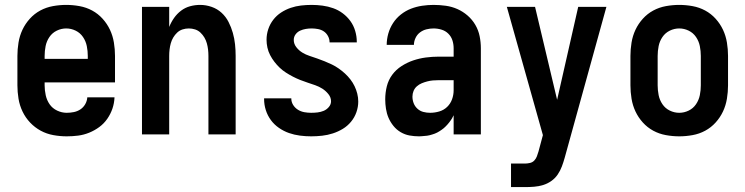

<svg xmlns="http://www.w3.org/2000/svg" viewBox="-20 -548 3040 783"><path d="M252 8Q225 8 197.5 3Q170 -2 146 -15Q122 -28 103 -48Q84 -68 72 -93Q60 -118 55.5 -145.5Q51 -173 51 -200V-320Q51 -347 55.5 -374.5Q60 -402 71.5 -426.5Q83 -451 101.5 -471.5Q120 -492 144 -505Q168 -518 195.5 -523Q223 -528 250 -528Q277 -528 304.5 -523Q332 -518 356 -505Q380 -492 398.5 -471.5Q417 -451 428.5 -426.5Q440 -402 444.5 -374.5Q449 -347 449 -320V-212H162V-200Q162 -180 166.5 -159.5Q171 -139 182.5 -122.5Q194 -106 213 -97Q232 -88 252 -88Q267 -88 281.5 -91Q296 -94 308 -102Q320 -110 327.5 -123Q335 -136 336 -151H447Q446 -127 438.5 -105Q431 -83 417.5 -63.5Q404 -44 385 -30Q366 -16 344 -7Q322 2 299 5Q276 8 252 8ZM162 -308H338V-320Q338 -340 334 -360Q330 -380 318.5 -397Q307 -414 288.5 -423Q270 -432 250 -432Q230 -432 211.5 -423Q193 -414 181.5 -397Q170 -380 166 -360Q162 -340 162 -320Z M559 0V-520H670V-438Q678 -458 690 -475Q702 -492 718.5 -504.5Q735 -517 755 -522.5Q775 -528 796 -528Q820 -528 843 -520Q866 -512 883.5 -496Q901 -480 912 -458.5Q923 -437 929.5 -414Q936 -391 938.5 -367.5Q941 -344 941 -320V0H830V-320Q830 -333 828.5 -346Q827 -359 823.5 -371.5Q820 -384 813.5 -395Q807 -406 797.5 -415Q788 -424 775.5 -428Q763 -432 750 -432Q737 -432 724.5 -428Q712 -424 702.5 -415Q693 -406 686.5 -395Q680 -384 676.5 -371.5Q673 -359 671.5 -346Q670 -333 670 -320V0Z M1249 8Q1226 8 1203 5Q1180 2 1158.5 -5.5Q1137 -13 1117.5 -26.5Q1098 -40 1084.5 -58.5Q1071 -77 1064 -99Q1057 -121 1057 -144Q1057 -145 1057 -146Q1057 -147 1057 -147H1168Q1168 -147 1168 -147Q1168 -147 1168 -146Q1168 -132 1175.5 -120Q1183 -108 1195 -100.5Q1207 -93 1221 -90.5Q1235 -88 1249 -88Q1262 -88 1275 -89.5Q1288 -91 1300 -96Q1312 -101 1321 -111.5Q1330 -122 1330 -135Q1330 -151 1319 -164.5Q1308 -178 1294.5 -186.5Q1281 -195 1265.5 -200.5Q1250 -206 1234.5 -211Q1219 -216 1204 -222Q1189 -228 1174.5 -235.5Q1160 -243 1146 -252Q1132 -261 1120.5 -272Q1109 -283 1099 -296Q1089 -309 1081.5 -323.5Q1074 -338 1070.5 -354Q1067 -370 1067 -386Q1067 -408 1074 -429Q1081 -450 1094.5 -467.5Q1108 -485 1126.5 -497Q1145 -509 1165.5 -516Q1186 -523 1207.5 -525.5Q1229 -528 1251 -528Q1273 -528 1295.5 -525Q1318 -522 1339 -514.5Q1360 -507 1378 -493.5Q1396 -480 1409 -462Q1422 -444 1428.5 -422Q1435 -400 1435 -378Q1435 -377 1435 -376.5Q1435 -376 1435 -375H1324Q1324 -375 1324 -375.5Q1324 -376 1324 -376Q1324 -389 1317.5 -401Q1311 -413 1300.5 -420Q1290 -427 1277 -429.5Q1264 -432 1251 -432Q1239 -432 1227 -430Q1215 -428 1204 -423Q1193 -418 1185.5 -408Q1178 -398 1178 -385Q1178 -369 1188.5 -355.5Q1199 -342 1213 -333.5Q1227 -325 1242.5 -320Q1258 -315 1273.5 -309.5Q1289 -304 1304 -298Q1319 -292 1333.5 -285Q1348 -278 1361.5 -268.5Q1375 -259 1387 -248Q1399 -237 1409 -224Q1419 -211 1426 -196.5Q1433 -182 1437 -166Q1441 -150 1441 -134Q1441 -112 1433.5 -90.5Q1426 -69 1411.5 -51.5Q1397 -34 1378 -22.5Q1359 -11 1337.5 -4Q1316 3 1293.5 5.5Q1271 8 1249 8Z M1689 8Q1669 8 1650 4.5Q1631 1 1614 -9Q1597 -19 1584.5 -34.5Q1572 -50 1564.5 -67.5Q1557 -85 1554 -104.5Q1551 -124 1551 -143Q1551 -170 1557.5 -196Q1564 -222 1579.5 -243Q1595 -264 1617.5 -278.5Q1640 -293 1665 -301.5Q1690 -310 1716.5 -313.5Q1743 -317 1769 -317H1830V-351Q1830 -368 1825 -383.5Q1820 -399 1808.5 -410.5Q1797 -422 1781 -427Q1765 -432 1748 -432Q1734 -432 1719.5 -428.5Q1705 -425 1693 -416Q1681 -407 1674.5 -393Q1668 -379 1668 -365H1557Q1557 -388 1563.5 -411Q1570 -434 1583 -454Q1596 -474 1615 -489Q1634 -504 1656 -512.5Q1678 -521 1701.5 -524.5Q1725 -528 1748 -528Q1773 -528 1798 -524.5Q1823 -521 1845.5 -511Q1868 -501 1887 -484.5Q1906 -468 1918.5 -446.5Q1931 -425 1936 -400.5Q1941 -376 1941 -351V0H1830V-78Q1825 -68 1823.5 -65.5Q1822 -63 1819 -58.5Q1816 -54 1812.5 -49.5Q1809 -45 1805.5 -41Q1802 -37 1798 -33Q1794 -29 1790 -25.5Q1786 -22 1781.5 -19Q1777 -16 1772.5 -13Q1768 -10 1763 -7.5Q1758 -5 1753 -3Q1748 -1 1742.5 0.5Q1737 2 1732 3.5Q1727 5 1721.5 5.5Q1716 6 1710.5 6.5Q1705 7 1699.5 7.5Q1694 8 1689 8ZM1734 -88Q1753 -88 1771.5 -93.5Q1790 -99 1803.5 -112Q1817 -125 1823.5 -143Q1830 -161 1830 -180V-221H1769Q1757 -221 1745.5 -220Q1734 -219 1722.5 -216Q1711 -213 1700 -208.5Q1689 -204 1680 -196Q1671 -188 1666.5 -177Q1662 -166 1662 -154Q1662 -140 1667 -127Q1672 -114 1682.5 -104.5Q1693 -95 1706.5 -91.5Q1720 -88 1734 -88Z M2064 215V119H2121Q2131 119 2141.5 116.5Q2152 114 2159 106.5Q2166 99 2169.5 89.5Q2173 80 2176 70L2194 3L2047 -520H2162L2252 -141L2338 -520H2453L2283 95Q2278 113 2271.5 130.5Q2265 148 2254.5 163.5Q2244 179 2228.5 190Q2213 201 2195 206.5Q2177 212 2158.5 213.5Q2140 215 2121 215Z M2750 8Q2723 8 2695.5 3Q2668 -2 2644 -15Q2620 -28 2601.5 -48.5Q2583 -69 2571.5 -93.5Q2560 -118 2555.5 -145.5Q2551 -173 2551 -200V-320Q2551 -347 2555.5 -374.5Q2560 -402 2571.5 -426.5Q2583 -451 2601.5 -471.5Q2620 -492 2644 -505Q2668 -518 2695.5 -523Q2723 -528 2750 -528Q2777 -528 2804.5 -523Q2832 -518 2856 -505Q2880 -492 2898.5 -471.5Q2917 -451 2928.5 -426.5Q2940 -402 2944.5 -374.5Q2949 -347 2949 -320V-200Q2949 -173 2944.5 -145.5Q2940 -118 2928.5 -93.5Q2917 -69 2898.5 -48.5Q2880 -28 2856 -15Q2832 -2 2804.5 3Q2777 8 2750 8ZM2750 -88Q2770 -88 2788.5 -97Q2807 -106 2818.5 -123Q2830 -140 2834 -160Q2838 -180 2838 -200V-320Q2838 -340 2834 -360Q2830 -380 2818.5 -397Q2807 -414 2788.5 -423Q2770 -432 2750 -432Q2730 -432 2711.5 -423Q2693 -414 2681.5 -397Q2670 -380 2666 -360Q2662 -340 2662 -320V-200Q2662 -180 2666 -160Q2670 -140 2681.5 -123Q2693 -106 2711.5 -97Q2730 -88 2750 -88Z"/></svg>

Font: Iosevka SS04
Style: Bold
Weight: 700
Monospace: yes
Designer: Belleve Invis
Foundry: Belleve Invis
Version: Version 19.0.0; ttfautohint (v1.8.4)